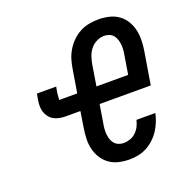

<svg xmlns="http://www.w3.org/2000/svg" viewBox="-131 -874 1013 1013"><g transform="rotate(-20 375.0 -367.5)"><path d="M429 8Q399 8 370 1.5Q341 -5 318 -21Q295 -37 279.5 -61Q264 -85 257 -113Q250 -141 251 -171.5Q252 -202 257 -232L271 -321H187Q170 -321 153 -324.5Q136 -328 122 -336Q108 -344 98 -357Q88 -370 83 -385.5Q78 -401 78 -418.5Q78 -436 81 -453L87 -486H195L189 -453Q188 -444 187.5 -434.5Q187 -425 186 -416Q186 -416 185.5 -416Q185 -416 185 -415Q185 -415 185.5 -414.5Q186 -414 187 -414H287L309 -547Q313 -573 321 -598Q329 -623 343.5 -646.5Q358 -670 378.5 -689.5Q399 -709 423.5 -721.5Q448 -734 474.5 -738.5Q501 -743 526 -743Q556 -743 585 -736Q614 -729 636.5 -713Q659 -697 674 -673Q689 -649 695.5 -621Q702 -593 701.5 -563Q701 -533 696 -503L666 -321H379L362 -217Q359 -202 358 -187Q357 -172 358.5 -157.5Q360 -143 364.5 -129.5Q369 -116 378 -105.5Q387 -95 400.5 -89.5Q414 -84 429 -84Q447 -84 465.5 -90.5Q484 -97 498 -110.5Q512 -124 520.5 -141Q529 -158 533 -176H639Q634 -152 624.5 -128.5Q615 -105 601 -83.5Q587 -62 567.5 -44Q548 -26 525.5 -14Q503 -2 478.5 3Q454 8 429 8ZM573 -414 590 -518Q593 -533 594 -548Q595 -563 593.5 -577.5Q592 -592 587.5 -605.5Q583 -619 574.5 -629.5Q566 -640 552.5 -645.5Q539 -651 524 -651Q503 -651 482 -641Q461 -631 446.5 -613Q432 -595 425 -574Q418 -553 414 -532L395 -414Z"/></g></svg>

Font: Iosevka Etoile SmBdObl
Style: Regular
Weight: 600
Italic angle: -9°
Designer: Belleve Invis
Foundry: Belleve Invis
Version: Version 15.5.2; ttfautohint (v1.8.4)